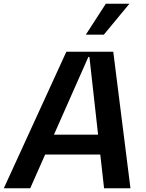

<svg xmlns="http://www.w3.org/2000/svg" viewBox="-46 -1003 779 1023"><path d="M517.8 -983 411.2 -818.2H507.1L643.5 -983ZM649.1 0 557.5 -727.3H307.5L-25.6 0H115.1L194.6 -179.7H488.3L508.5 0ZM424.7 -699.6H430.4L476.6 -285.5H241.5Z"/></svg>

Font: Riot Sans 2.0
Style: Bold Italic
Weight: 600
Italic angle: -9.39999°
Designer: Rasmus Andersson
Foundry: rsms
Version: Version 3.006;hotconv 1.0.109;makeotfexe 2.5.65596